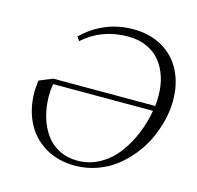

<svg xmlns="http://www.w3.org/2000/svg" viewBox="-105 -821 964 939"><g transform="rotate(15 377.5 -351.5)"><path d="M68.8 -291Q68.8 -303.2 73.2 -348.1L141.1 -376H657.2Q660.2 -401.4 660.2 -426.8Q660.2 -478.5 646.2 -522.5Q632.3 -566.4 605.7 -599.4Q579.1 -632.3 537.4 -651.1Q495.6 -669.9 442.9 -669.9Q308.6 -669.9 215.8 -585.9L202.1 -606Q310.5 -710.9 458 -710.9Q544.9 -710.9 608.4 -672.6Q671.9 -634.3 703.4 -569.8Q734.9 -505.4 734.9 -422.9Q734.9 -375 722.9 -325Q710.9 -274.9 688.7 -226.8Q666.5 -178.7 632.6 -136.2Q598.6 -93.8 557.4 -61.8Q516.1 -29.8 462.9 -11Q409.7 7.8 352.1 7.8Q264.6 7.8 199.5 -32.2Q134.3 -72.3 101.6 -139.4Q68.8 -206.5 68.8 -291ZM142.1 -288.1Q142.6 -233.4 156.2 -185.5Q169.9 -137.7 196 -100.1Q222.2 -62.5 263.9 -40.8Q305.7 -19 357.9 -19Q418.5 -19 470.7 -48.3Q522.9 -77.6 559.1 -126Q595.2 -174.3 618.9 -231.7Q642.6 -289.1 652.8 -350.1H147Q142.1 -318.4 142.1 -288.1Z"/></g></svg>

Font: Dihjauti
Style: Italic
Weight: 400
Italic angle: -9°
Designer: T. Christopher White
Version: Version 3.0.0